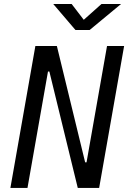

<svg xmlns="http://www.w3.org/2000/svg" viewBox="-20 -918 626 938"><path d="M359.9 0 221.2 -568.4H214.4L114.3 0H30.8L152.8 -693.4H257.8L396 -125H402.8L502.9 -693.4H586.4L464.4 0ZM348.6 -771.5 240.2 -898.4H330.1L389.2 -821.3L475.6 -898.4H571.3L418 -771.5Z"/></svg>

Font: CaskaydiaCove NFP SemiLight
Style: Italic
Weight: 350
Italic angle: -10°
Designer: Aaron Bell
Foundry: Saja Typeworks
Version: Version 2111.001; VTT 6.35;Nerd Fonts 3.1.1